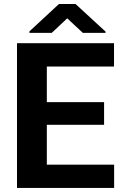

<svg xmlns="http://www.w3.org/2000/svg" viewBox="-20 -923 602 943"><path d="M540.5 -114.3V0H63.5V-710.9H540V-596.2H210V-421.4H491.2V-310.1H210V-114.3ZM351.1 -903.3 498.5 -767.6V-761.7H386.7L310.1 -833L234.4 -761.7H124.5V-769L269.5 -903.3Z"/></svg>

Font: Vazirmatn UI FD
Style: Bold
Weight: 700
Designer: Saber Rastikerdar
Foundry: Saber Rastikerdar
Version: Version 33.003